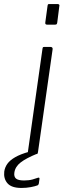

<svg xmlns="http://www.w3.org/2000/svg" viewBox="-86 -762 332 949"><path d="M102 -12Q101 -4 99 -2Q97 0 89 0H64Q57 0 54 -3Q51 -6 52 -12L124 -521Q125 -527 126.5 -528.5Q128 -530 133 -530H164Q169 -530 172 -527Q175 -524 174 -518ZM207 -730 197 -651Q196 -644 193.5 -642Q191 -640 183 -640H149Q141 -640 139 -643Q137 -646 138 -652L149 -733Q150 -739 151.5 -740.5Q153 -742 158 -742H199Q204 -742 206.5 -739Q209 -736 207 -730ZM-65 86Q-62 65 -49.5 47.5Q-37 30 -11 15Q15 0 58 -12L97 -2Q43 20 16 41Q-11 62 -15 91Q-18 111 -7 120.5Q4 130 33 130Q57 130 75 125Q93 120 100 117Q105 115 107.5 116.5Q110 118 109 123L106 145Q105 149 103.5 151Q102 153 100 154Q87 159 65.5 163Q44 167 20 167Q-29 167 -49 144Q-69 121 -65 86Z"/></svg>

Font: Libre Franklin ExtraLight
Style: Italic
Weight: 250
Italic angle: -8°
Designer: Pablo Impallari, Rodrigo Fuenzalida, Nhung Nguyen
Foundry: Impallari Type
Version: Version 3.000